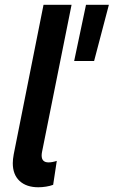

<svg xmlns="http://www.w3.org/2000/svg" viewBox="-20 -772 473 799"><path d="M33.2 -92.8Q33.2 -108.9 37.1 -129.9L161.1 -752H277.8L154.8 -139.2Q153.3 -131.3 153.3 -125Q153.3 -96.2 182.1 -96.2Q197.3 -96.2 216.3 -102.5L201.2 -2.9Q188.5 2 171.9 4.6Q155.3 7.3 139.6 7.3Q89.8 7.3 61.5 -19Q33.2 -45.4 33.2 -92.8ZM337.9 -752H433.1L371.6 -518.1H288.6Z"/></svg>

Font: Reddit Sans Fudge SmBold Italic
Style: Regular
Weight: 600
Italic angle: -11.25°
Designer: Stephen Hutchings
Version: Version 1.013